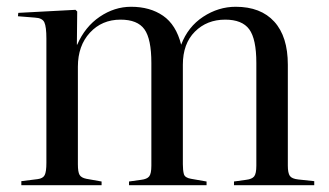

<svg xmlns="http://www.w3.org/2000/svg" viewBox="-20 -547 973 567"><path d="M43 0V-12L91 -18Q107 -20 112 -30Q117 -40 117 -66V-433Q117 -468 111 -481Q105 -494 83 -495L33 -499L34 -509L203 -518L208 -513L207 -415H208Q231 -468 274.5 -497.5Q318 -527 367 -527Q423 -527 461.5 -500.5Q500 -474 515 -415Q535 -468 580 -497.5Q625 -527 676 -527Q750 -527 790 -483Q830 -439 830 -356V-58Q830 -36 836 -27.5Q842 -19 861 -17L908 -12V0H671V-11L707 -16Q724 -18 730.5 -26Q737 -34 737 -58V-361Q737 -432 716 -460.5Q695 -489 645 -489Q591 -489 555.5 -453.5Q520 -418 520 -356V-62Q520 -44 523 -33Q526 -22 544 -19L590 -11V0H361V-11L397 -16Q414 -18 420.5 -26Q427 -34 427 -58V-361Q427 -432 406.5 -460.5Q386 -489 336 -489Q281 -489 245.5 -450.5Q210 -412 210 -350V-62Q210 -39 215 -30.5Q220 -22 235 -19L280 -11V0Z"/></svg>

Font: Display Regular
Style: Regular
Weight: 400
Designer: Latin by Veronika Burian and Jose Scaglione. Greek by Irene Vlachou. Cyrillic by Vera Evstafieva.
Foundry: TypeTogether
Version: Version 3.002